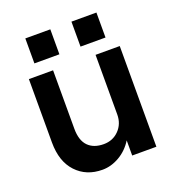

<svg xmlns="http://www.w3.org/2000/svg" viewBox="-129 -782 806 896"><g transform="rotate(-20 274.5 -334.5)"><path d="M327.1 -684.1H451.2V-560.1H327.1ZM98.1 -684.1H222.2V-560.1H98.1ZM168.9 -210Q168.9 -151.9 196.5 -123.5Q224.1 -95.2 273.9 -95.2Q319.3 -95.2 349.6 -126.2Q379.9 -157.2 379.9 -204.1V-500H500V0H379.9V-75.2Q353.5 -32.7 312.3 -8.8Q271 15.1 228 15.1Q147.9 15.1 98.4 -37.8Q48.8 -90.8 48.8 -185.1V-500H168.9Z"/></g></svg>

Font: Overused Grotesk SemiBold
Style: Regular
Weight: 600
Version: Version 0.002